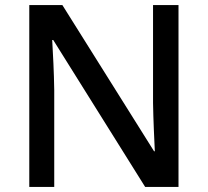

<svg xmlns="http://www.w3.org/2000/svg" viewBox="-20 -734 816 754"><path d="M681 0V-714H581V-330C582 -265 586 -182 588 -140H585L225 -714H95V0H193V-380C192 -452 188 -524 185 -577H189L550 0Z"/></svg>

Font: Noto Sans Gujarati Medium
Style: Regular
Weight: 500
Designer: Jelle Bosma - Monotype Design Team, Universal Thirst
Foundry: Monotype Imaging Inc.
Version: Version 2.106